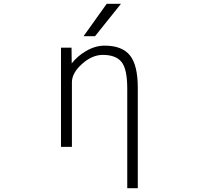

<svg xmlns="http://www.w3.org/2000/svg" viewBox="-20 -774 1040 1013"><path d="M543 -753.9H618.2L481.4 -583H420.9ZM532.2 -533.2Q624 -533.2 665.5 -481.9Q707 -430.7 707 -309.6V218.8H651.4V-305.7Q651.4 -410.2 621.1 -447.3Q590.8 -484.4 522.5 -484.4Q465.8 -484.4 412.6 -436.5Q359.4 -388.7 359.4 -339.8V1H301.8V-522.5H357.4L358.4 -439.5Q388.7 -478.5 432.6 -503.9Q481.4 -533.2 532.2 -533.2Z"/></svg>

Font: GenEi Gothic M Light
Style: Regular
Weight: 300
Designer: o_tamon (Modified); [Source Han Sans]
Ryoko NISHIZUKA  (kana & ideographs); Paul D. Hunt (Latin, Greek & Cyrillic); Wenl
Version: Version 1.1a;Original Version 1.004